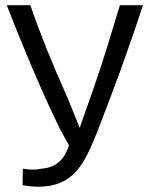

<svg xmlns="http://www.w3.org/2000/svg" viewBox="-20 -712 605 740"><path d="M67 2C85.4 4.8 105.3 7.7 126.3 7.7C262.7 7.7 303.6 -77.7 352 -197C414 -356 472 -511 531 -692H442C412 -592 380 -485 345 -384L287 -219C276 -249 251 -308 239 -338C183 -462 134 -584 97 -692H6C62 -549 130 -381 211 -215C223 -195 233 -173 246 -152C230 -101 199 -66 140 -62C128.7 -59.3 117.4 -58.2 106.4 -58.2C93 -58.2 80.1 -59.8 68 -62C68 -41 67 -19 67 2Z"/></svg>

Font: Repo
Style: Regular
Weight: 400
Designer: Stefan Peev
Foundry: Context Ltd
Version: Version 0.000